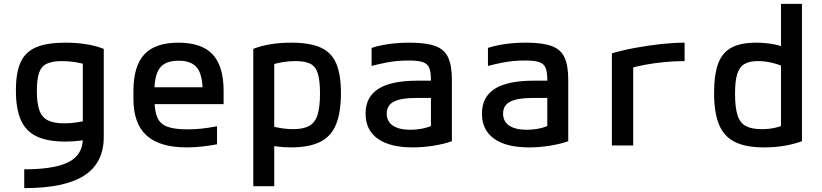

<svg xmlns="http://www.w3.org/2000/svg" viewBox="-20 -750 4240 990"><path d="M105 123Q263 123 335 85Q407 47 407 -36V-471L439 -413Q398 -425 365 -430Q332 -435 299 -435Q250 -435 221.5 -421.5Q193 -408 181.5 -374.5Q170 -341 170 -282Q170 -218 183 -181.5Q196 -145 227 -129.5Q258 -114 312 -114Q342 -114 372.5 -118.5Q403 -123 443 -131L455 -35Q425 -29 390.5 -24.5Q356 -20 317 -20Q226 -20 169.5 -46.5Q113 -73 87.5 -131Q62 -189 62 -284Q62 -376 86.5 -429.5Q111 -483 167 -506.5Q223 -530 317 -530Q433 -530 515 -498V-44Q515 90 414.5 155Q314 220 105 220Z M943 10Q803 10 735.5 -51.5Q668 -113 668 -240V-280Q668 -409 724 -469.5Q780 -530 900 -530Q1020 -530 1076.5 -469.5Q1133 -409 1133 -280V-213H729V-300H1054L1025 -271V-276Q1025 -363 996.5 -400Q968 -437 901 -437Q833 -437 804.5 -400Q776 -363 776 -276V-245Q776 -181 790.5 -146Q805 -111 842 -97Q879 -83 946 -83Q981 -83 1016.5 -86.5Q1052 -90 1099 -99V-6Q1063 1 1022.5 5.5Q982 10 943 10Z M1286 -498Q1367 -530 1482 -530Q1577 -530 1633 -505Q1689 -480 1713.5 -423Q1738 -366 1738 -270Q1738 -170 1712.5 -108Q1687 -46 1630 -18Q1573 10 1481 10Q1443 10 1409 5.5Q1375 1 1346 -6L1365 -103Q1403 -93 1433.5 -88.5Q1464 -84 1491 -84Q1544 -84 1574.5 -101Q1605 -118 1617.5 -158.5Q1630 -199 1630 -268Q1630 -334 1619 -370.5Q1608 -407 1580.5 -421Q1553 -435 1503 -435Q1472 -435 1440 -430Q1408 -425 1369 -413L1394 -471V210H1286Z M2108 10Q1990 10 1927.5 -35Q1865 -80 1865 -164Q1865 -250 1931 -292Q1997 -334 2132 -334H2249V-245H2127Q2048 -245 2011 -226Q1974 -207 1974 -164Q1974 -124 2005.5 -102.5Q2037 -81 2096 -81Q2130 -81 2163 -88Q2196 -95 2219 -109L2202 -51V-337Q2202 -379 2193 -400.5Q2184 -422 2159.5 -430Q2135 -438 2088 -438Q2058 -438 2029 -435.5Q2000 -433 1967.5 -426.5Q1935 -420 1896 -410V-503Q1936 -516 1985.5 -523Q2035 -530 2093 -530Q2176 -530 2223.5 -513Q2271 -496 2290.5 -454.5Q2310 -413 2310 -340V-22Q2272 -8 2217 1Q2162 10 2108 10Z M2708 10Q2590 10 2527.5 -35Q2465 -80 2465 -164Q2465 -250 2531 -292Q2597 -334 2732 -334H2849V-245H2727Q2648 -245 2611 -226Q2574 -207 2574 -164Q2574 -124 2605.5 -102.5Q2637 -81 2696 -81Q2730 -81 2763 -88Q2796 -95 2819 -109L2802 -51V-337Q2802 -379 2793 -400.5Q2784 -422 2759.5 -430Q2735 -438 2688 -438Q2658 -438 2629 -435.5Q2600 -433 2567.5 -426.5Q2535 -420 2496 -410V-503Q2536 -516 2585.5 -523Q2635 -530 2693 -530Q2776 -530 2823.5 -513Q2871 -496 2890.5 -454.5Q2910 -413 2910 -340V-22Q2872 -8 2817 1Q2762 10 2708 10Z M3135 -475Q3193 -492 3259 -504Q3325 -516 3390 -523Q3455 -530 3510 -530V-435Q3461 -435 3407 -430Q3353 -425 3303 -415.5Q3253 -406 3212 -393L3245 -444V0H3135Z M3919 10Q3826 10 3769.5 -18Q3713 -46 3687.5 -107.5Q3662 -169 3662 -270Q3662 -365 3683 -422Q3704 -479 3751.5 -504.5Q3799 -530 3879 -530Q3926 -530 3970.5 -521.5Q4015 -513 4054 -494L4033 -403Q3989 -420 3955 -427.5Q3921 -435 3888 -435Q3844 -435 3818 -419.5Q3792 -404 3781 -367.5Q3770 -331 3770 -267Q3770 -197 3782.5 -157Q3795 -117 3825 -100.5Q3855 -84 3907 -84Q3946 -84 3978 -91.5Q4010 -99 4035 -112L4007 -60V-730H4115V-22Q4079 -8 4028 1Q3977 10 3919 10Z"/></svg>

Font: M PLUS Code Latin Expanded Medium
Style: Regular
Weight: 500
Width: 7
Designer: Coji Morishita
Foundry: UNDERFOREST DESIGN
Version: Version 1.002; ttfautohint (v1.8.3)